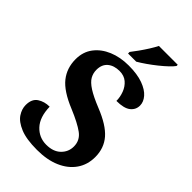

<svg xmlns="http://www.w3.org/2000/svg" viewBox="-276 -1026 1131 1131"><g transform="rotate(45 289.5 -460.5)"><path d="M268 10Q179 10 127.5 -11.5Q76 -33 55 -65Q34 -97 34 -130Q34 -181 66 -202Q98 -223 141 -223Q143 -138 184 -94Q225 -50 285 -50Q343 -50 375.5 -81.5Q408 -113 408 -158Q408 -209 366.5 -239.5Q325 -270 241 -305Q136 -348 93.5 -401.5Q51 -455 51 -529Q51 -590 84 -633.5Q117 -677 173 -700.5Q229 -724 299 -724Q371 -724 418.5 -706.5Q466 -689 489.5 -661.5Q513 -634 513 -604Q513 -569 485 -547Q457 -525 395 -525Q395 -557 383 -589Q371 -621 346.5 -642Q322 -663 284 -663Q238 -663 210 -639.5Q182 -616 182 -571Q182 -543 195.5 -519Q209 -495 245.5 -471.5Q282 -448 349 -421Q452 -380 496.5 -328.5Q541 -277 541 -203Q541 -139 507.5 -91Q474 -43 413 -16.5Q352 10 268 10ZM246 -784Q261 -803 279.5 -829Q298 -855 315 -882Q332 -909 343 -931H500V-921Q491 -908 470 -888Q449 -868 421.5 -846Q394 -824 366 -804.5Q338 -785 314 -771H246Z"/></g></svg>

Font: Noto Serif Myanmar
Style: Bold
Weight: 700
Designer: Ben Mitchell and the Monotype Design Team
Foundry: Monotype Imaging Inc.
Version: Version 2.106; ttfautohint (v1.8.4.7-5d5b)